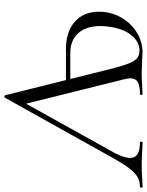

<svg xmlns="http://www.w3.org/2000/svg" viewBox="49 -761 677 885"><g transform="rotate(-90 387.5 -318.5)"><path d="M-35 -5Q-35 -12 -31 -12Q-6 -12 13.5 -23Q33 -34 53.5 -60.5Q74 -87 102 -137L380 -635Q380 -637 383 -637Q389 -637 391 -633L515 -136Q528 -86 539 -60Q550 -34 563.5 -24Q577 -14 597 -14Q635 -14 664.5 -47.5Q694 -81 705 -142Q710 -172 710 -194Q710 -260 677 -296.5Q644 -333 585 -333H435L436 -353H604Q683 -353 729.5 -312.5Q776 -272 776 -200Q776 -183 773 -163Q764 -116 737 -79Q710 -42 671 -21Q632 0 590 0L549 -2Q509 -4 491 -4Q471 -4 441 -2Q411 0 396 0Q392 0 392.5 -6Q393 -12 396 -12Q435 -12 452 -22Q469 -32 469 -56Q469 -67 464 -87L346 -561L366 -562L123 -125Q102 -83 102 -58Q102 -34 120 -23Q138 -12 174 -12Q177 -12 177 -7Q177 0 173 0Q157 0 127 -2Q93 -4 68 -4Q43 -4 13 -2Q-15 0 -33 0Q-35 0 -35 -5Z"/></g></svg>

Font: Cormorant Garamond
Style: Italic
Weight: 400
Italic angle: -10°
Designer: Christian Thalmann (Catharsis Fonts)
Foundry: Catharsis Fonts
Version: Version 4.000